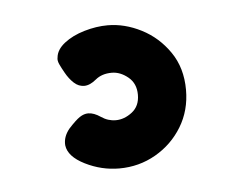

<svg xmlns="http://www.w3.org/2000/svg" viewBox="-30 -54 347 270"><g transform="rotate(-5 143.5 81.0)"><path d="M129 182Q104 182 81 170.5Q58 159 56 143Q55 131 64 120Q74 109 80 105Q86 101 92 101Q100 101 109.5 107.5Q119 114 130 114Q142 114 153 105.5Q164 97 164 81Q164 65 153 56Q142 47 130 47Q116 47 107 54.5Q98 62 90 62Q82 62 75.5 56Q69 50 64 41Q60 34 57.5 28.5Q55 23 56 19Q57 8 68.5 -1Q80 -10 97 -15Q114 -20 130 -20Q154 -20 177.5 -8Q201 4 216.5 26.5Q232 49 232 80Q232 109 218 132Q204 155 180.5 168.5Q157 182 129 182Z"/></g></svg>

Font: Fredoka Medium
Style: Regular
Weight: 500
Designer: Ben Nathan
Foundry: Milena B. Brandão, Ben Nathan
Version: Version 2.001